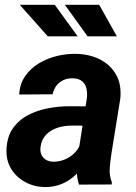

<svg xmlns="http://www.w3.org/2000/svg" viewBox="-20 -760 559 791"><path d="M300.8 -119.1 337.9 -356Q340.3 -377.4 335.9 -396Q331.5 -414.6 318.1 -425.5Q304.7 -436.5 280.3 -437.5Q258.3 -438 241 -429.9Q223.6 -421.9 212.4 -407Q201.2 -392.1 196.8 -371.6L59.1 -370.6Q61.5 -414.6 83.7 -446.5Q106 -478.5 140.1 -499Q174.3 -519.5 214.6 -529.3Q254.9 -539.1 293.5 -538.1Q348.6 -537.1 391.8 -515.1Q435.1 -493.2 458.3 -452.4Q481.4 -411.6 475.6 -353.5L439 -127Q434.6 -98.6 432.1 -67.6Q429.7 -36.6 440.9 -8.8L439.9 0L305.2 0.5Q296.4 -28.3 296.4 -58.8Q296.4 -89.4 300.8 -119.1ZM353.5 -321.8 340.3 -242.2 270.5 -242.7Q249.5 -242.2 228.8 -237.1Q208 -231.9 190.4 -221.4Q172.9 -210.9 161.4 -194.3Q149.9 -177.7 147 -153.8Q144.5 -136.7 150.4 -123.3Q156.2 -109.9 168.7 -102.1Q181.2 -94.2 198.7 -93.8Q223.6 -93.3 247.6 -103.3Q271.5 -113.3 289.1 -131.8Q306.6 -150.4 313.5 -174.8L342.8 -113.8Q331.1 -86.4 313.2 -63.5Q295.4 -40.5 272.5 -23.7Q249.5 -6.8 222.2 2.2Q194.8 11.2 163.6 10.7Q120.1 9.8 83.7 -10Q47.4 -29.8 26.1 -64.2Q4.9 -98.6 6.8 -144.5Q8.8 -196.3 32.7 -230.7Q56.6 -265.1 94.5 -285.2Q132.3 -305.2 177 -313.7Q221.7 -322.3 265.6 -322.3ZM299.8 -610.4 205.6 -740.2H61.5L176.8 -610.4ZM461.4 -610.4 388.7 -740.2H247.1L340.8 -610.4Z"/></svg>

Font: Roboto
Style: Bold Italic
Weight: 700
Italic angle: -12°
Designer: Christian Robertson
Foundry: Google
Version: Version 3.0